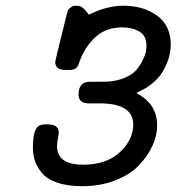

<svg xmlns="http://www.w3.org/2000/svg" viewBox="-20 -639 613 667"><path d="M94.2 -127Q94.2 -174.8 106.9 -193.8Q115.7 -207 137.2 -207Q137.2 -207 146 -207Q184.1 -207 184.1 -178.2Q184.1 -173.3 181.2 -157.7Q178.2 -142.1 178.2 -130.9Q178.2 -66.9 269 -66.9Q350.1 -66.9 396.5 -110.4Q442.9 -153.8 442.9 -206.1Q442.9 -277.8 333 -279.8H290Q252.9 -279.8 252.9 -310.1Q252.9 -355 292 -355H339.8Q377.9 -355 407.5 -366.5Q437 -377.9 451.4 -393.6Q465.8 -409.2 475.3 -428.7Q484.9 -448.2 486.8 -460.2Q488.8 -472.2 488.8 -481Q488.8 -515.1 463.9 -529.5Q439 -543.9 404.8 -543.9Q347.7 -543.9 310.8 -509.5Q273.9 -475.1 255.9 -423.8Q251 -405.8 242.4 -400.9Q233.9 -396 220.2 -396H207Q171.9 -396 171.9 -423.8Q171.9 -428.7 210.9 -585Q210.9 -585.9 211.9 -588.9Q212.9 -591.8 213.4 -593.5Q213.9 -595.2 214.8 -598.6Q215.8 -602.1 216.8 -604Q217.8 -606 220 -608.4Q222.2 -610.8 224.6 -612.3Q227.1 -613.8 230 -616Q232.9 -618.2 236.6 -618.7Q240.2 -619.1 245.1 -619.1Q250 -619.1 254.9 -618.2Q259.8 -617.2 262.5 -615.5Q265.1 -613.8 269 -610.4Q272.9 -606.9 274.9 -605Q276.9 -603 282 -596.9Q287.1 -590.8 289.1 -587.9Q349.1 -618.7 408.2 -619.1Q479 -619.1 526.1 -584.5Q573.2 -549.8 573.2 -483.9Q573.2 -438 546.1 -391.6Q519 -345.2 453.1 -315.9Q526.4 -278.8 525.9 -202.1Q525.9 -168.9 510 -133.5Q494.1 -98.1 463.6 -65.7Q433.1 -33.2 381.1 -12.7Q329.1 7.8 265.1 7.8Q213.4 7.8 177.2 -5.1Q141.1 -18.1 124 -40Q106.9 -62 100.6 -82.5Q94.2 -103 94.2 -127Z"/></svg>

Font: CMU Typewriter Text
Style: BoldItalic
Weight: 700
Italic angle: -14.04°
Version: Version 0.7.0